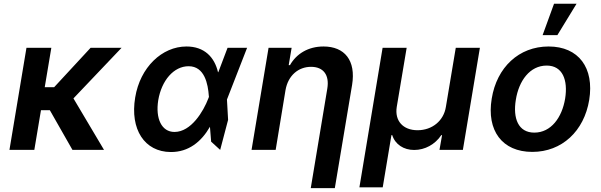

<svg xmlns="http://www.w3.org/2000/svg" viewBox="-20 -801 3213 1026"><path d="M254.3 -545.5H121.4L30.5 0H163.4L198.9 -212H246.4L367.2 0H535.9L372.5 -275.2L629.6 -545.5H464.1L269.5 -335.2H219.1Z M892.4 11.4C987.6 12.1 1056.1 -43.7 1101.9 -123.6L1108.3 -44L1156.6 0L1198.9 -160.5L1192.8 -269.2L1300.4 -545.5H1196L1147.4 -417.3L1145.2 -414.1C1126.8 -495.4 1072.1 -552.6 976.6 -552.6C845.5 -552.6 728.7 -441.1 702.4 -280.2C674 -110.1 752.1 10.7 892.4 11.4ZM825.6 -265.6C843.4 -371.1 908.4 -447.1 987.9 -447.1C1073.5 -447.1 1091.6 -351.6 1095.9 -288.4L1096.6 -283.4L1093.4 -275.2C1067.1 -206 1001.4 -95.9 912.3 -95.9C843.4 -95.9 810 -167.6 825.6 -265.6Z M1505.7 -319.6C1519.5 -398.4 1575.3 -443.9 1642 -443.9C1708.8 -443.9 1741.1 -399.9 1729 -327.4L1640.6 204.5H1769.2L1861.5 -347.3C1882.8 -478.3 1821.4 -552.6 1708.8 -552.6C1627.1 -552.6 1563.9 -513.8 1529.5 -452.8H1522.7L1538.4 -545.5H1415.1L1324.2 0H1453.1Z M1900.6 199.9H2025.2L2071.7 -78.8H2076C2092 -28.8 2137.4 0.4 2193.2 0.4C2250.4 0.4 2304.7 -28.8 2338.1 -78.8H2342.3L2328.5 0H2453.5L2544.4 -545.5H2415.5L2362.6 -229.4C2350.9 -155.9 2289.8 -105.1 2211.3 -105.1C2133.2 -105.1 2088.4 -155.9 2100.1 -229.4L2153.1 -545.5H2024.5Z M2824.6 10.7C2982.6 10.7 3101.2 -100.1 3128.6 -267C3156.2 -438.2 3072.4 -552.6 2911.6 -552.6C2753.2 -552.6 2634.6 -441.4 2607.6 -273.8C2579.5 -103.7 2663 10.7 2824.6 10.7ZM2736.5 -267.8C2752.5 -369.3 2811.4 -450.6 2901.3 -450.6C2986.9 -450.6 3015.6 -372.5 3000 -274.5C2983.3 -172.6 2924.4 -92.3 2835.2 -92.3C2748.9 -92.3 2720.2 -169.4 2736.5 -267.8ZM2879.6 -613.3H2958.5L3061.1 -781.2H2940.7Z"/></svg>

Font: Margiela Sans Semi Bold
Style: Italic
Weight: 600
Italic angle: -9.39999°
Designer: Stefan Endress, Andreas Faust
Version: Version 1.100;FEAKit 1.0